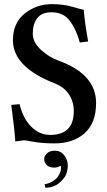

<svg xmlns="http://www.w3.org/2000/svg" viewBox="-20 -678 515 921"><path d="M381.8 -630.9Q386.7 -566.9 402.8 -479L362.8 -474.1Q345.7 -537.1 314.9 -578.1Q284.2 -619.1 227.1 -619.1Q180.2 -619.1 158.7 -591.1Q137.2 -563 137.2 -517.1Q137.2 -474.1 177 -438.5Q216.8 -402.8 257.8 -388.2Q440.9 -323.2 440.9 -184.1Q440.9 -87.9 386 -39.1Q331.1 9.8 241.2 9.8Q183.1 9.8 142.6 2.4Q102.1 -4.9 99.1 -4.9Q89.4 -4.9 75.2 -2.4Q61 0 53.2 0Q51.3 -43.9 34.2 -174.8L74.2 -178.2Q89.4 -111.3 129.2 -71Q168.9 -30.8 220.2 -30.8Q334 -30.8 334 -145Q334 -189.9 311 -224.9Q288.1 -259.8 243.2 -277.8Q42 -356 42 -484.9Q42 -567.9 98.4 -613Q154.8 -658.2 228 -658.2Q283.2 -658.2 326.9 -645.5Q370.6 -632.8 381.8 -630.9ZM243.2 44.9Q271 44.9 288.1 66.9Q305.2 88.9 305.2 117.2Q305.2 135.3 298.1 156Q291 176.8 264.9 199Q238.8 221.2 198.2 223.1L193.8 206.1Q214.8 202.1 231 192.6Q247.1 183.1 254.6 173.6Q262.2 164.1 266.6 153.1Q271 142.1 272 136.5Q272.9 130.9 272.9 127Q272.9 123 271 117.2Q253.9 126 242.2 126Q215.3 126 203.6 113.5Q191.9 101.1 191.9 85Q191.9 70.8 205.1 57.9Q218.3 44.9 243.2 44.9Z"/></svg>

Font: Linux Libertine
Style: Semibold
Weight: 600
Designer: Philipp H. Poll
Foundry: Philipp H. Poll
Version: Version 5.1.2 ; ttfautohint (v0.9)